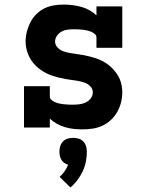

<svg xmlns="http://www.w3.org/2000/svg" viewBox="-20 -558 640 840"><path d="M341 8Q322 8 303 6Q284 4 265 -1.5Q246 -7 229 -16.5Q212 -26 198 -39V0H85V-181H198V-136Q198 -127 205.5 -120.5Q213 -114 222 -110.5Q231 -107 240 -105Q249 -103 258.5 -102Q268 -101 277.5 -100.5Q287 -100 296 -100Q311 -100 325.5 -101.5Q340 -103 353.5 -109Q367 -115 376.5 -127Q386 -139 386 -154Q386 -169 375.5 -180Q365 -191 351.5 -196Q338 -201 323.5 -203.5Q309 -206 294.5 -208Q280 -210 266 -212.5Q252 -215 237.5 -218.5Q223 -222 209.5 -226.5Q196 -231 183 -237.5Q170 -244 158 -252.5Q146 -261 135.5 -271.5Q125 -282 117 -294Q109 -306 103.5 -319.5Q98 -333 95 -347.5Q92 -362 92 -376Q92 -398 97.5 -419.5Q103 -441 113 -460.5Q123 -480 139 -496Q155 -512 174.5 -521.5Q194 -531 215.5 -534.5Q237 -538 259 -538Q279 -538 298 -535.5Q317 -533 335.5 -528Q354 -523 371 -513.5Q388 -504 402 -491V-530H515V-349H402V-394Q402 -403 394.5 -409.5Q387 -416 378 -419.5Q369 -423 360 -425Q351 -427 342 -428Q333 -429 323.5 -429.5Q314 -430 305 -430Q291 -430 277 -428.5Q263 -427 250.5 -420.5Q238 -414 229.5 -402Q221 -390 221 -376Q221 -362 231.5 -350.5Q242 -339 256 -334Q270 -329 284 -326.5Q298 -324 312.5 -322Q327 -320 341.5 -317.5Q356 -315 370 -311.5Q384 -308 398 -303.5Q412 -299 425 -292.5Q438 -286 450 -277.5Q462 -269 472 -258.5Q482 -248 490.5 -236Q499 -224 504.5 -210.5Q510 -197 512.5 -183Q515 -169 515 -154Q515 -132 509.5 -110Q504 -88 493 -68.5Q482 -49 465.5 -33.5Q449 -18 429 -8.5Q409 1 386.5 4.5Q364 8 341 8ZM288 262 241 216Q253 205 262.5 191.5Q272 178 278 163Q269 160 261 154.5Q253 149 248.5 141Q244 133 242 124Q240 115 240 105Q240 93 243.5 81.5Q247 70 255.5 61Q264 52 276 48.5Q288 45 300 45Q312 45 324 48.5Q336 52 344.5 61Q353 70 356.5 81.5Q360 93 360 105Q360 128 355.5 150Q351 172 341.5 192Q332 212 318.5 230Q305 248 288 262Z"/></svg>

Font: Iosevka Curly Slab XBdEx
Style: Regular
Weight: 800
Width: 7
Monospace: yes
Designer: Belleve Invis
Foundry: Belleve Invis
Version: Version 11.0.0; ttfautohint (v1.8.3)